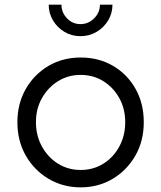

<svg xmlns="http://www.w3.org/2000/svg" viewBox="-20 -796 695 828"><path d="M328 12Q403 12 464.5 -24Q526 -60 563 -123.5Q600 -187 600 -269Q600 -350 564.5 -413Q529 -476 467.5 -512Q406 -548 328 -548Q250 -548 188.5 -511.5Q127 -475 91 -412Q55 -349 55 -269Q55 -188 91.5 -124.5Q128 -61 190 -24.5Q252 12 328 12ZM328 -63Q274 -63 230.5 -90Q187 -117 161 -164Q135 -211 135 -269Q135 -327 161 -373Q187 -419 230.5 -446Q274 -473 328 -473Q382 -473 425.5 -446Q469 -419 494.5 -373Q520 -327 520 -269Q520 -211 494.5 -164Q469 -117 425.5 -90Q382 -63 328 -63ZM327 -640Q365 -640 396.5 -658.5Q428 -677 446.5 -708Q465 -739 465 -776H411Q411 -742 386 -717Q361 -692 327 -692Q293 -692 269 -717Q245 -742 245 -776H190Q190 -739 208.5 -708Q227 -677 258 -658.5Q289 -640 327 -640Z"/></svg>

Font: Plus Jakarta Sans
Style: Regular
Weight: 400
Designer: Gumpita Rahayu
Foundry: Tokotype
Version: Version 2.004; ttfautohint (v1.8.3)